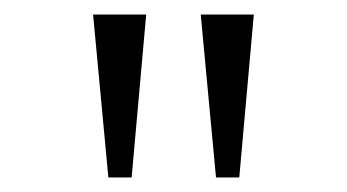

<svg xmlns="http://www.w3.org/2000/svg" viewBox="-20 -734 477 264"><path d="M277 -490H309L329 -714H256ZM129 -490H161L181 -714H108Z"/></svg>

Font: Noto Serif Devanagari Condensed Light
Style: Regular
Weight: 300
Width: 3
Designer: Universal Thirst, Indian Type Foundry and the Monotype Design Team
Foundry: Monotype Imaging Inc.
Version: Version 2.004